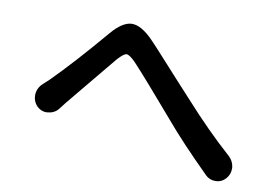

<svg xmlns="http://www.w3.org/2000/svg" viewBox="-65 -742 1130 783"><g transform="rotate(10 500.0 -350.0)"><path d="M191.4 -244.1Q174.8 -222.7 147.5 -220.7Q144.5 -219.7 141.6 -219.7Q118.2 -219.7 100.6 -237.3Q84 -255.9 84 -279.3Q84 -281.2 84 -284.2Q85.9 -311.5 106.4 -330.1Q117.2 -339.8 131.8 -353.5Q218.8 -440.4 338.9 -582Q382.8 -633.8 420.9 -635.7Q422.9 -635.7 423.8 -635.7Q461.9 -635.7 510.7 -585.9Q534.2 -561.5 565.9 -526.4Q597.7 -491.2 639.6 -445.3Q681.6 -399.4 703.1 -376Q805.7 -261.7 905.3 -172.9Q923.8 -155.3 926.8 -129.9Q926.8 -127 926.8 -124Q926.8 -101.6 912.1 -84Q895.5 -64.5 870.1 -63.5Q869.1 -63.5 867.2 -63.5Q843.8 -63.5 827.1 -80.1Q710 -196.3 643.6 -275.4Q508.8 -432.6 460 -484.4Q434.6 -509.8 422.9 -509.8Q411.1 -509.8 385.7 -481.4Q377 -470.7 307.1 -386.2Q237.3 -301.8 210.9 -269.5Q202.1 -258.8 191.4 -244.1Z"/></g></svg>

Font: Gen Jyuu GothicX Medium
Style: Regular
Weight: 500
Designer: Ryoko NISHIZUKA (kana &amp; ideographs); Paul D. Hunt (Latin, Greek &amp; Cyrillic); Wenlong ZHANG (bopomofo); Sandoll C
Version: Version 1.058.20140828